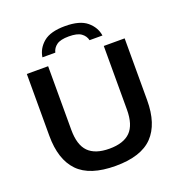

<svg xmlns="http://www.w3.org/2000/svg" viewBox="-164 -1084 1158 1232"><g transform="rotate(-20 415.0 -468.0)"><path d="M416.5 9.5Q240.5 9.5 160.8 -73.2Q81 -156 81 -318V-740H226.5V-305.5Q226.5 -202 273.2 -155Q320 -108 416.5 -108Q513 -108 559.8 -155Q606.5 -202 606.5 -305.5V-740H749V-318Q749 -156 669.8 -73.2Q590.5 9.5 416.5 9.5ZM211.5 -806Q220 -864.5 268 -904.8Q316 -945 416 -945Q516 -945 564.5 -904.5Q613 -864 621.5 -806H533.5Q526.5 -836.5 500 -855.5Q473.5 -874.5 416 -874.5Q359 -874.5 332.8 -855.5Q306.5 -836.5 299.5 -806Z"/></g></svg>

Font: Encode Sans Exp SmBold
Style: Regular
Weight: 600
Width: 7
Designer: Multiple Designers
Foundry: Impallari Type
Version: Version 3.002; ttfautohint (v1.8.3) -l 8 -r 50 -G 200 -x 14 